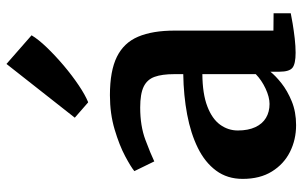

<svg xmlns="http://www.w3.org/2000/svg" viewBox="-190 -734 934 593"><g transform="rotate(-90 276.5 -437.0)"><path d="M187 11Q142 11 104.2 -8Q66.5 -27 43.8 -63.8Q21 -100.5 21 -154Q21 -201.5 46.5 -236Q72 -270.5 116.8 -292.5Q161.5 -314.5 220 -325.5Q278.5 -336.5 344.5 -337.5V-365.5Q344.5 -403 336.2 -426Q328 -449 305.8 -459.8Q283.5 -470.5 241.5 -470.5Q184.5 -470.5 141.8 -454.5Q99 -438.5 75 -427L45 -488.5Q57.5 -499 91.2 -517Q125 -535 173.8 -549.5Q222.5 -564 279.5 -564Q354.5 -564 398 -542.5Q441.5 -521 460.2 -476.8Q479 -432.5 479 -364V-59L532.5 -58.5V-5.5Q521 -3 499.8 0.5Q478.5 4 454.5 6.8Q430.5 9.5 410.5 9.5Q376.5 9.5 364.2 -0.2Q352 -10 352 -40.5V-68.5Q340 -53 316.8 -34.5Q293.5 -16 260.8 -2.5Q228 11 187 11ZM252.5 -71Q273.5 -71 299.8 -83.2Q326 -95.5 344.5 -113.5V-278.5Q283.5 -278 245 -263.2Q206.5 -248.5 188.5 -223.8Q170.5 -199 170.5 -169Q170.5 -137 180.8 -115Q191 -93 209.5 -82Q228 -71 252.5 -71ZM257 -631.5 210 -672.5 376 -883.5 464.5 -806Q452 -785 426.8 -758.8Q401.5 -732.5 370.8 -706.5Q340 -680.5 310.2 -660.5Q280.5 -640.5 258.5 -631.5Z"/></g></svg>

Font: Merriweather 28pt
Style: Bold
Weight: 700
Version: Version 2.100